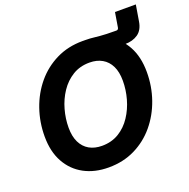

<svg xmlns="http://www.w3.org/2000/svg" viewBox="-145 -973 1109 1124"><g transform="rotate(-20 409.5 -411.5)"><path d="M448.2 -646 463.4 -737.8Q483.4 -737.8 498 -736.8Q512.7 -735.8 526.6 -734.1Q540.5 -732.4 557.6 -731Q574.7 -729.5 599.1 -728.5Q623.5 -727.5 659.2 -727.5Q671.4 -727.5 673.8 -740.2L689 -832.5H818.8L802.2 -732.4Q793.9 -681.2 761 -658.4Q728 -635.7 680.2 -635.7Q655.8 -635.7 633.1 -637.2Q610.4 -638.7 584.5 -640.9Q558.6 -643.1 525.6 -644.5Q492.7 -646 448.2 -646ZM344.7 10.3Q257.8 10.3 192.1 -25.1Q126.5 -60.5 89.6 -127.2Q52.7 -193.8 52.7 -288.1Q52.7 -377 80.8 -458Q108.9 -539.1 161.4 -602.1Q213.9 -665 287.6 -701.4Q361.3 -737.8 452.6 -737.8Q539.1 -737.8 604.7 -702.6Q670.4 -667.5 707.3 -600.6Q744.1 -533.7 744.1 -439Q744.1 -349.6 715.8 -268.8Q687.5 -188 635 -125Q582.5 -62 509 -25.9Q435.5 10.3 344.7 10.3ZM351.1 -122.1Q410.6 -122.1 456.3 -149.9Q502 -177.7 532.7 -224.4Q563.5 -271 579.1 -326.9Q594.7 -382.8 594.7 -439Q594.7 -493.7 576.7 -530.5Q558.6 -567.4 525.4 -586.4Q492.2 -605.5 446.8 -605.5Q386.7 -605.5 341.1 -577.4Q295.4 -549.3 264.4 -502.9Q233.4 -456.5 217.8 -400.6Q202.1 -344.7 202.1 -288.6Q202.1 -234.4 220.2 -197.3Q238.3 -160.2 271.7 -141.1Q305.2 -122.1 351.1 -122.1Z"/></g></svg>

Font: Inter 18pt
Style: Bold Italic
Weight: 700
Italic angle: -9.3988°
Designer: Rasmus Andersson
Foundry: rsms
Version: Version 4.001;git-66647c0bb